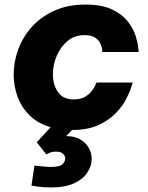

<svg xmlns="http://www.w3.org/2000/svg" viewBox="-20 -560 650 842"><path d="M203 262Q170 262 144 258Q118 254 118 254L131 166Q131 166 143.5 167.5Q156 169 173.5 170.5Q191 172 205 172Q241 172 253.5 160.5Q266 149 266 135Q266 123 256 114Q246 105 226 105Q208 105 195.5 111Q183 117 183 117L141 64L202 -2Q147 -18 111 -53Q75 -88 57.5 -135Q40 -182 40 -233Q40 -289 60 -343.5Q80 -398 120 -442.5Q160 -487 219 -513.5Q278 -540 355 -540Q426 -540 470.5 -519Q515 -498 539.5 -467Q564 -436 574 -405Q584 -374 586 -353Q588 -332 588 -332H429Q429 -332 428 -343Q427 -354 420 -369Q413 -384 397 -395Q381 -406 350 -406Q307 -406 276 -380Q245 -354 228.5 -314.5Q212 -275 212 -234Q212 -189 234 -156.5Q256 -124 303 -124Q333 -124 352 -135Q371 -146 382.5 -161Q394 -176 398.5 -187Q403 -198 403 -198H562Q562 -198 555.5 -177Q549 -156 533 -125Q517 -94 487 -63Q457 -32 410.5 -11Q364 10 296 10L270 37H272Q322 37 352 66.5Q382 96 382 137Q382 167 363.5 196Q345 225 305.5 243.5Q266 262 203 262Z"/></svg>

Font: Be Vietnam Pro ExtraBold
Style: Italic
Weight: 800
Italic angle: -12°
Designer: Lam Bao, Tony Le, Vietanh Nguyen
Foundry: Yellow Type Foundry
Version: Version 1.002; ttfautohint (v1.8.3)